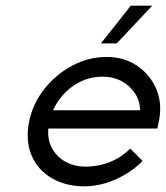

<svg xmlns="http://www.w3.org/2000/svg" viewBox="-20 -654 588 681"><path d="M280 7Q214 7 164.5 -21.5Q115 -50 92.5 -101.5Q70 -153 83 -222Q96 -286 137 -338Q178 -390 236 -421Q294 -452 358 -452Q420 -452 466 -421Q512 -390 534 -339Q556 -288 544 -226L538 -198H120L135 -263H477Q476 -297 458.5 -323.5Q441 -350 411.5 -366Q382 -382 344 -382Q297 -382 257 -360Q217 -338 190 -300.5Q163 -263 154 -216Q145 -170 161 -135.5Q177 -101 209.5 -82Q242 -63 282 -63Q313 -63 341 -70Q369 -77 394.5 -91Q420 -105 442 -127L486 -83Q458 -55 423 -34.5Q388 -14 351 -3.5Q314 7 280 7ZM338 -500 444 -634H520L394 -500Z"/></svg>

Font: Teachers
Style: Italic
Weight: 400
Italic angle: -11°
Designer: Alfredo Marco Pradil, Chank Diesel
Version: Version 1.001